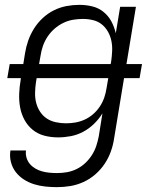

<svg xmlns="http://www.w3.org/2000/svg" viewBox="-20 -558 640 791"><path d="M215 213Q191 213 167 210.5Q143 208 120.5 201Q98 194 78.5 181.5Q59 169 45 151Q31 133 25 109.5Q19 86 23 62H87Q85 78 89.5 92.5Q94 107 103.5 118Q113 129 126 136.5Q139 144 153.5 148Q168 152 184 153.5Q200 155 215 155Q235 155 255.5 151.5Q276 148 295.5 138.5Q315 129 331 114Q347 99 358.5 81Q370 63 376.5 43.5Q383 24 387 3L402 -91Q388 -68 367.5 -48Q347 -28 322.5 -15Q298 -2 271.5 3Q245 8 219 8Q190 8 163 1Q136 -6 115 -23Q94 -40 81 -64Q68 -88 63 -115Q58 -142 59 -170.5Q60 -199 65 -228L66 -236H10L20 -294H76L83 -338Q87 -364 96 -390Q105 -416 120 -440Q135 -464 156 -483.5Q177 -503 202 -515.5Q227 -528 254 -533Q281 -538 307 -538Q335 -538 361 -531.5Q387 -525 407 -508.5Q427 -492 439 -469.5Q451 -447 457 -421L475 -530H540L501 -294H565L555 -236H491L450 13Q446 40 436.5 66.5Q427 93 411 117Q395 141 372.5 160.5Q350 180 323.5 192Q297 204 269.5 208.5Q242 213 215 213ZM141 -294H436L438 -305Q441 -326 442 -347.5Q443 -369 439 -389Q435 -409 425 -427Q415 -445 399.5 -457.5Q384 -470 363.5 -475Q343 -480 322 -480Q301 -480 280.5 -476.5Q260 -473 240.5 -463.5Q221 -454 204.5 -439.5Q188 -425 176 -407Q164 -389 157 -369Q150 -349 147 -328ZM252 -50Q252 -50 252 -50Q252 -50 252 -50Q272 -50 291.5 -53.5Q311 -57 329.5 -65.5Q348 -74 364 -88Q380 -102 391.5 -119.5Q403 -137 409.5 -156Q416 -175 419 -195L426 -236H131L128 -218Q125 -197 124.5 -175.5Q124 -154 129 -134.5Q134 -115 145 -98Q156 -81 172.5 -70Q189 -59 210 -54.5Q231 -50 252 -50Z"/></svg>

Font: Iosevka Curly Light Extended
Style: Italic
Weight: 300
Width: 7
Italic angle: -9°
Monospace: yes
Designer: Belleve Invis
Foundry: Belleve Invis
Version: Version 11.1.0; ttfautohint (v1.8.3)